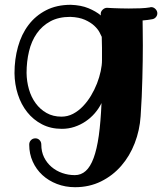

<svg xmlns="http://www.w3.org/2000/svg" viewBox="-20 -529 701 808"><path d="M409.2 -274.9Q409.2 -302.7 409.2 -327.4Q409.2 -352.1 408.2 -374Q405.8 -379.9 398.7 -393.3Q391.6 -406.7 376.7 -420.7Q361.8 -434.6 337.4 -445.6Q313 -456.5 275.9 -458Q226.6 -458 191.9 -439.2Q157.2 -420.4 134.8 -388.2Q112.3 -356 102.1 -313Q91.8 -270 91.8 -222.2Q92.3 -186.5 101.8 -153.3Q111.3 -120.1 130.1 -94.5Q148.9 -68.8 176 -53.5Q203.1 -38.1 238.8 -38.1Q264.6 -38.1 287.4 -50Q310.1 -62 329.1 -81.8Q348.1 -101.6 363 -126.5Q377.9 -151.4 388.2 -177.7Q398.4 -204.1 403.8 -229.5Q409.2 -254.9 409.2 -274.9ZM642.1 -473.1Q642.1 -463.9 636 -456.8Q629.9 -449.7 621.1 -448.2Q611.8 -446.3 601.6 -445.1Q591.3 -443.8 580.1 -442.9Q580.1 -427.7 580.6 -401.1Q581.1 -374.5 581.1 -337.9Q581.1 -307.6 580.6 -272.7Q580.1 -237.8 579.1 -199.7Q578.1 -161.6 576.4 -121.3Q574.7 -81.1 571.8 -40Q567.9 19.5 546.9 73.7Q525.9 127.9 490.2 168.9Q454.6 210 405.3 234.4Q356 258.8 295.9 258.8Q254.9 258.8 219.5 245.1Q184.1 231.4 158.2 207.5Q132.3 183.6 117.7 150.9Q103 118.2 103 80.1V79.1Q103 68.4 110.4 60.8Q117.7 53.2 128.9 53.2Q139.6 53.2 146.7 60.8Q153.8 68.4 153.8 79.1Q153.8 109.4 165.5 133.1Q177.2 156.7 197 173.6Q216.8 190.4 242.2 199.2Q267.6 208 294.9 208Q321.3 208 340.8 190.4Q360.4 172.9 374 136Q387.7 99.1 395.8 41.7Q403.8 -15.6 407.2 -95.2Q396 -72.3 378.9 -52.5Q361.8 -32.7 340.1 -18.1Q318.4 -3.4 293.2 4.9Q268.1 13.2 240.2 13.2Q193.4 13.2 156.7 -5.9Q120.1 -24.9 94.5 -57.1Q68.8 -89.4 55.2 -131.8Q41.5 -174.3 41 -221.2Q41 -279.8 55.7 -332.3Q70.3 -384.8 99.9 -423.8Q129.4 -462.9 173.8 -485.8Q218.3 -508.8 277.8 -508.8Q320.8 -507.3 351.8 -494.6Q382.8 -481.9 404.8 -463.9L403.8 -469.2V-470.2Q403.8 -480.5 412.1 -488.3Q420.4 -496.1 430.2 -496.1H431.2Q431.6 -496.1 439.5 -495.6Q447.3 -495.1 459.7 -494.6Q472.2 -494.1 488.5 -493.7Q504.9 -493.2 522 -493.2Q546.9 -493.2 571 -494.1Q595.2 -495.1 611.8 -498Q612.8 -499 614 -499Q615.2 -499 616.2 -499Q626.5 -499 634.3 -491Q642.1 -482.9 642.1 -473.1Z"/></svg>

Font: Ribeye
Style: Regular
Weight: 400
Designer: Astigmatic (AOETI)
Foundry: Astigmatic (AOETI)
Version: Version 1.000